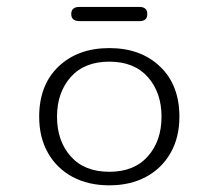

<svg xmlns="http://www.w3.org/2000/svg" viewBox="-20 -539 645 567"><path d="M215.3 -476.6Q190.4 -476.6 190.4 -497.6Q190.4 -518.6 214.8 -518.6H391.1Q415 -518.6 415 -497.6Q415 -476.6 392.1 -476.6ZM302.7 8.3Q240.7 8.3 194.3 -16.6Q147.9 -41.5 121.8 -87.2Q95.7 -132.8 95.7 -194.3Q95.7 -288.1 152.8 -342.5Q210 -397 302.7 -397Q395.5 -397 452.6 -342.5Q509.8 -288.1 509.8 -194.3Q509.8 -132.8 483.6 -87.2Q457.5 -41.5 411.1 -16.6Q364.7 8.3 302.7 8.3ZM302.7 -31.7Q376.5 -31.7 416.7 -77.4Q457 -123 457 -194.3Q457 -265.6 416.7 -311.3Q376.5 -356.9 302.7 -356.9Q229 -356.9 188.7 -311.3Q148.4 -265.6 148.4 -194.3Q148.4 -123 188.7 -77.4Q229 -31.7 302.7 -31.7Z"/></svg>

Font: Cutive Mono
Style: Regular
Weight: 400
Designer: Vernon Adams
Foundry: Vernon Adams
Version: Version 1.110; ttfautohint (v1.8.4.7-5d5b)